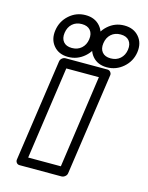

<svg xmlns="http://www.w3.org/2000/svg" viewBox="-124 -892 769 995"><g transform="rotate(15 260.0 -395.0)"><path d="M59.1 0 138.2 -546.9Q139.6 -557.6 148.2 -564.7Q156.7 -571.8 166 -571.8H391.1Q401.9 -571.8 408.2 -563.7Q414.6 -555.7 413.1 -546.9L334 0Q332.5 10.7 323.5 17.8Q314.5 24.9 305.2 24.9H80.1Q69.3 24.9 63.5 17.1Q57.6 9.3 59.1 0ZM78.1 -698.2Q85.4 -748.5 122.8 -781.7Q160.2 -814.9 210 -814.9Q260.3 -814.9 288.8 -781.7Q317.4 -748.5 310.1 -698.2Q302.7 -648.4 264.6 -615.2Q226.6 -582 176.8 -582Q127 -582 98.9 -615.2Q70.8 -648.4 78.1 -698.2ZM112.8 -24.9H288.1L358.9 -522H184.1ZM127.9 -698.2Q123.5 -668 138.4 -649.9Q153.3 -631.8 184.1 -631.8Q214.8 -631.8 235.1 -649.9Q255.4 -668 259.8 -698.2Q264.2 -729 249 -747.1Q233.9 -765.1 203.1 -765.1Q172.4 -765.1 152.3 -747.1Q132.3 -729 127.9 -698.2ZM286.1 -698.2Q293.5 -748.5 330.8 -781.7Q368.2 -814.9 418 -814.9Q468.3 -814.9 496.8 -781.7Q525.4 -748.5 518.1 -698.2Q510.7 -648.4 472.7 -615.2Q434.6 -582 384.8 -582Q335 -582 306.9 -615.2Q278.8 -648.4 286.1 -698.2ZM335.9 -698.2Q331.5 -668 346.4 -649.9Q361.3 -631.8 392.1 -631.8Q422.9 -631.8 443.1 -649.9Q463.4 -668 467.8 -698.2Q472.2 -729 457 -747.1Q441.9 -765.1 411.1 -765.1Q380.4 -765.1 360.4 -747.1Q340.3 -729 335.9 -698.2Z"/></g></svg>

Font: Trueno Black Outline
Style: Italic
Weight: 900
Width: 6
Designer: Julieta Ulanovsky
Foundry: Julieta Ulanovsky
Version: Version 3.001b | FøM Fix